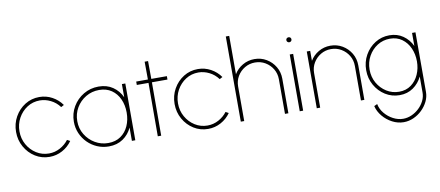

<svg xmlns="http://www.w3.org/2000/svg" viewBox="-82 -1083 3816 1665"><g transform="rotate(-10 1825.5 -250.0)"><path d="M453 -106 479 -92Q445.5 -44 393.2 -15.5Q341 13 280 13Q211 13 154.2 -22.5Q97.5 -58 63.8 -117.8Q30 -177.5 30 -250Q30 -323 63.8 -383Q97.5 -443 154.2 -478.5Q211 -514 280 -514Q341 -514 393.2 -485.5Q445.5 -457 479 -409L453 -395Q421 -438 374.5 -461Q328 -484 280 -484Q218 -484 168.2 -452Q118.5 -420 89.2 -366.8Q60 -313.5 60 -250Q60 -185.5 89.8 -132.8Q119.5 -80 169.5 -48.5Q219.5 -17 280 -17Q332.5 -17 378.2 -42Q424 -67 453 -106Z M1006 -500H1036V0H1006V-117Q979 -58.5 927 -22.8Q875 13 802 13Q747.5 13 700 -7.5Q652.5 -28 616.2 -64.2Q580 -100.5 559.5 -148Q539 -195.5 539 -250Q539 -323 574.5 -383Q610 -443 669.8 -478.5Q729.5 -514 802 -514Q875 -514 927 -478.2Q979 -442.5 1006 -384ZM802 -17Q866.5 -17 911.8 -48.5Q957 -80 980.5 -133Q1004 -186 1004 -250Q1004 -315.5 980 -368.5Q956 -421.5 910.8 -452.8Q865.5 -484 802 -484Q737.5 -484 684.5 -452.5Q631.5 -421 600.2 -367.8Q569 -314.5 569 -250Q569 -184.5 601.2 -131.8Q633.5 -79 686.5 -48Q739.5 -17 802 -17Z M1402 -470H1265L1264 0H1234L1235 -470H1132V-500H1235L1234 -657H1264L1265 -500H1402Z M1849 -106 1875 -92Q1841.5 -44 1789.2 -15.5Q1737 13 1676 13Q1607 13 1550.2 -22.5Q1493.5 -58 1459.8 -117.8Q1426 -177.5 1426 -250Q1426 -323 1459.8 -383Q1493.5 -443 1550.2 -478.5Q1607 -514 1676 -514Q1737 -514 1789.2 -485.5Q1841.5 -457 1875 -409L1849 -395Q1817 -438 1770.5 -461Q1724 -484 1676 -484Q1614 -484 1564.2 -452Q1514.5 -420 1485.2 -366.8Q1456 -313.5 1456 -250Q1456 -185.5 1485.8 -132.8Q1515.5 -80 1565.5 -48.5Q1615.5 -17 1676 -17Q1728.5 -17 1774.2 -42Q1820 -67 1849 -106Z M2384 -304.5V0H2354V-304.5Q2354 -354.5 2329.8 -395Q2305.5 -435.5 2264.8 -459.8Q2224 -484 2174.5 -484Q2125 -484 2084.2 -459.8Q2043.5 -435.5 2019.2 -395Q1995 -354.5 1995 -304.5V0H1965V-750H1995V-412.5Q2022.5 -458.5 2070 -486.2Q2117.5 -514 2174.5 -514Q2232.5 -514 2280 -485.8Q2327.5 -457.5 2355.8 -410Q2384 -362.5 2384 -304.5Z M2484 -500H2514V0H2484ZM2499.5 -605Q2490 -605 2483.2 -611.2Q2476.5 -617.5 2476.5 -627Q2476.5 -637 2483.2 -643Q2490 -649 2499.5 -649Q2508.5 -649 2515 -643Q2521.5 -637 2521.5 -627Q2521.5 -617.5 2515 -611.2Q2508.5 -605 2499.5 -605Z M3053 -304.5V0H3023V-304.5Q3023 -354.5 2998.8 -395Q2974.5 -435.5 2933.8 -459.8Q2893 -484 2843.5 -484Q2794 -484 2753.2 -459.8Q2712.5 -435.5 2688.2 -395Q2664 -354.5 2664 -304.5V0H2634V-500H2664V-412.5Q2691.5 -458.5 2739 -486.2Q2786.5 -514 2843.5 -514Q2901.5 -514 2949 -485.8Q2996.5 -457.5 3024.8 -410Q3053 -362.5 3053 -304.5Z M3561 -500H3591V25Q3591 68.5 3571.2 108.8Q3551.5 149 3518.2 181Q3485 213 3443.2 231.5Q3401.5 250 3357 250Q3305 250 3256.8 224.8Q3208.5 199.5 3174 158Q3139.5 116.5 3128 68L3156 55Q3164.5 100 3195.5 137.5Q3226.5 175 3269.5 197.5Q3312.5 220 3357 220Q3395.5 220 3432 203.8Q3468.5 187.5 3497.5 160Q3526.5 132.5 3543.8 97.5Q3561 62.5 3561 25V-116Q3533.5 -58.5 3482.5 -22.8Q3431.5 13 3363 13Q3294 13 3237.2 -22.5Q3180.5 -58 3146.8 -117.8Q3113 -177.5 3113 -250Q3113 -323 3146.8 -383Q3180.5 -443 3237.2 -478.5Q3294 -514 3363 -514Q3431.5 -514 3482.5 -478.5Q3533.5 -443 3561 -385ZM3363 -17Q3425 -17 3469 -49.5Q3513 -82 3536.5 -135Q3560 -188 3560 -250Q3560 -313.5 3536.2 -366.8Q3512.5 -420 3468.2 -452Q3424 -484 3363 -484Q3301.5 -484 3251.8 -452.5Q3202 -421 3172.5 -367.8Q3143 -314.5 3143 -250Q3143 -185 3173 -132.2Q3203 -79.5 3253 -48.2Q3303 -17 3363 -17Z"/></g></svg>

Font: Urbanist Thin
Style: Regular
Weight: 100
Designer: Corey Hu
Foundry: Corey Hu
Version: Version 1.330; ttfautohint (v1.8.4.7-5d5b)